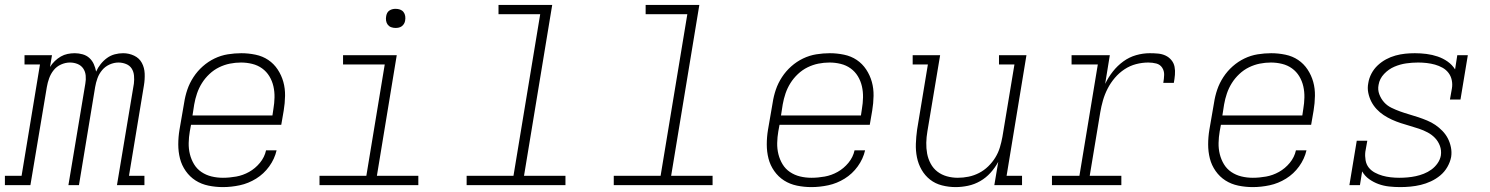

<svg xmlns="http://www.w3.org/2000/svg" viewBox="-57 -755 6077 783"><path d="M-37 0V-38H31L106 -492H43V-530H155L147 -482Q155 -495 166.5 -506Q178 -517 191 -524.5Q204 -532 218.5 -535Q233 -538 248 -538Q264 -538 280 -533.5Q296 -529 307.5 -518.5Q319 -508 325.5 -493.5Q332 -479 335 -463Q342 -479 353.5 -493.5Q365 -508 379.5 -518.5Q394 -529 411 -533.5Q428 -538 445 -538Q469 -538 490 -528Q511 -518 521.5 -498.5Q532 -479 533 -455Q534 -431 530 -407L469 -38H532V0H420L489 -414Q491 -430 489.5 -446.5Q488 -463 480 -475.5Q472 -488 457 -494Q442 -500 426 -500Q408 -500 390 -492Q372 -484 359.5 -469Q347 -454 340.5 -436Q334 -418 331 -400L265 0H222L291 -414Q294 -430 292.5 -446.5Q291 -463 282.5 -475.5Q274 -488 259.5 -494Q245 -500 228 -500Q210 -500 192 -492Q174 -484 162 -469Q150 -454 143.5 -436Q137 -418 134 -400L67 0Z M852 8Q822 8 793 2Q764 -4 740.5 -19Q717 -34 700.5 -57.5Q684 -81 677 -108.5Q670 -136 670 -166Q670 -196 675 -226L694 -336Q698 -363 707 -389.5Q716 -416 732 -440.5Q748 -465 770 -484.5Q792 -504 818 -516.5Q844 -529 872 -533.5Q900 -538 927 -538Q956 -538 985 -532Q1014 -526 1037 -510.5Q1060 -495 1075.5 -471.5Q1091 -448 1098.5 -421Q1106 -394 1105.5 -364Q1105 -334 1100 -304L1090 -246H722L717 -219Q713 -196 712.5 -172Q712 -148 717.5 -126Q723 -104 734.5 -85Q746 -66 764.5 -53.5Q783 -41 805.5 -35.5Q828 -30 852 -30Q879 -30 906.5 -35Q934 -40 959 -54Q984 -68 1003 -91Q1022 -114 1028 -142H1071Q1063 -107 1041 -76.5Q1019 -46 987.5 -26.5Q956 -7 921 0.5Q886 8 852 8ZM1054 -284 1058 -311Q1062 -334 1062.5 -357.5Q1063 -381 1058 -403Q1053 -425 1041.5 -444Q1030 -463 1012 -476Q994 -489 971.5 -494.5Q949 -500 926 -500Q903 -500 880.5 -495.5Q858 -491 836.5 -480.5Q815 -470 797 -453Q779 -436 766.5 -416Q754 -396 746.5 -374Q739 -352 735 -329L728 -284Z M1246 0V-38H1437L1512 -492H1342V-530H1561L1480 -38H1649V0ZM1556 -641Q1547 -641 1538.5 -644Q1530 -647 1524.5 -654Q1519 -661 1517.5 -670.5Q1516 -680 1518 -690Q1519 -696 1522 -702Q1525 -708 1531 -712Q1537 -716 1543.5 -717.5Q1550 -719 1556 -719Q1566 -719 1574.5 -716Q1583 -713 1588.5 -706Q1594 -699 1595.5 -689.5Q1597 -680 1595 -670Q1594 -664 1590.5 -658Q1587 -652 1581.5 -648Q1576 -644 1569.5 -642.5Q1563 -641 1556 -641Z M1846 0V-38H2037L2146 -697H1976V-735H2195L2080 -38H2249V0Z M2446 0V-38H2637L2746 -697H2576V-735H2795L2680 -38H2849V0Z M3252 8Q3222 8 3193 2Q3164 -4 3140.5 -19Q3117 -34 3100.5 -57.5Q3084 -81 3077 -108.5Q3070 -136 3070 -166Q3070 -196 3075 -226L3094 -336Q3098 -363 3107 -389.5Q3116 -416 3132 -440.5Q3148 -465 3170 -484.5Q3192 -504 3218 -516.5Q3244 -529 3272 -533.5Q3300 -538 3327 -538Q3356 -538 3385 -532Q3414 -526 3437 -510.5Q3460 -495 3475.5 -471.5Q3491 -448 3498.5 -421Q3506 -394 3505.5 -364Q3505 -334 3500 -304L3490 -246H3122L3117 -219Q3113 -196 3112.5 -172Q3112 -148 3117.5 -126Q3123 -104 3134.5 -85Q3146 -66 3164.5 -53.5Q3183 -41 3205.5 -35.5Q3228 -30 3252 -30Q3279 -30 3306.5 -35Q3334 -40 3359 -54Q3384 -68 3403 -91Q3422 -114 3428 -142H3471Q3463 -107 3441 -76.5Q3419 -46 3387.5 -26.5Q3356 -7 3321 0.5Q3286 8 3252 8ZM3454 -284 3458 -311Q3462 -334 3462.5 -357.5Q3463 -381 3458 -403Q3453 -425 3441.5 -444Q3430 -463 3412 -476Q3394 -489 3371.5 -494.5Q3349 -500 3326 -500Q3303 -500 3280.5 -495.5Q3258 -491 3236.5 -480.5Q3215 -470 3197 -453Q3179 -436 3166.5 -416Q3154 -396 3146.5 -374Q3139 -352 3135 -329L3128 -284Z M3840 8Q3812 8 3784.5 1Q3757 -6 3736 -22.5Q3715 -39 3701.5 -62.5Q3688 -86 3682.5 -113Q3677 -140 3678 -168.5Q3679 -197 3683 -226L3727 -492H3665V-530H3777L3725 -219Q3721 -196 3720.5 -173Q3720 -150 3724 -128.5Q3728 -107 3738.5 -87.5Q3749 -68 3766 -55Q3783 -42 3804.5 -36Q3826 -30 3849 -30Q3871 -30 3893 -34.5Q3915 -39 3935.5 -49.5Q3956 -60 3973 -76.5Q3990 -93 4002 -112.5Q4014 -132 4020.5 -153.5Q4027 -175 4031 -197L4080 -492H4017V-530H4129L4048 -38H4111V0H3998L4014 -95Q4001 -71 3982.5 -50.5Q3964 -30 3940.5 -16.5Q3917 -3 3891 2.5Q3865 8 3840 8Z M4233 0V-38H4345L4420 -492H4313V-530H4469L4450 -413Q4463 -440 4481.5 -463.5Q4500 -487 4524 -504.5Q4548 -522 4576 -530Q4604 -538 4632 -538Q4649 -538 4665.5 -536.5Q4682 -535 4696 -528.5Q4710 -522 4720 -510Q4730 -498 4733 -482.5Q4736 -467 4734.5 -450Q4733 -433 4730 -417H4687Q4690 -433 4690.5 -449.5Q4691 -466 4682.5 -479Q4674 -492 4658.5 -496Q4643 -500 4626 -500Q4601 -500 4576 -493.5Q4551 -487 4529 -472.5Q4507 -458 4489.5 -437.5Q4472 -417 4460 -393.5Q4448 -370 4441 -345.5Q4434 -321 4430 -297L4387 -38H4516V0Z M5052 8Q5022 8 4993 2Q4964 -4 4940.5 -19Q4917 -34 4900.5 -57.5Q4884 -81 4877 -108.5Q4870 -136 4870 -166Q4870 -196 4875 -226L4894 -336Q4898 -363 4907 -389.5Q4916 -416 4932 -440.5Q4948 -465 4970 -484.5Q4992 -504 5018 -516.5Q5044 -529 5072 -533.5Q5100 -538 5127 -538Q5156 -538 5185 -532Q5214 -526 5237 -510.5Q5260 -495 5275.5 -471.5Q5291 -448 5298.5 -421Q5306 -394 5305.5 -364Q5305 -334 5300 -304L5290 -246H4922L4917 -219Q4913 -196 4912.5 -172Q4912 -148 4917.5 -126Q4923 -104 4934.5 -85Q4946 -66 4964.5 -53.5Q4983 -41 5005.5 -35.5Q5028 -30 5052 -30Q5079 -30 5106.5 -35Q5134 -40 5159 -54Q5184 -68 5203 -91Q5222 -114 5228 -142H5271Q5263 -107 5241 -76.5Q5219 -46 5187.5 -26.5Q5156 -7 5121 0.5Q5086 8 5052 8ZM5254 -284 5258 -311Q5262 -334 5262.5 -357.5Q5263 -381 5258 -403Q5253 -425 5241.5 -444Q5230 -463 5212 -476Q5194 -489 5171.5 -494.5Q5149 -500 5126 -500Q5103 -500 5080.5 -495.5Q5058 -491 5036.5 -480.5Q5015 -470 4997 -453Q4979 -436 4966.5 -416Q4954 -396 4946.5 -374Q4939 -352 4935 -329L4928 -284Z M5653 8Q5630 8 5607.5 5.5Q5585 3 5564.5 -4.5Q5544 -12 5526.5 -24.5Q5509 -37 5498 -56L5489 0H5446L5476 -181H5519L5511 -136Q5509 -119 5512 -101.5Q5515 -84 5525 -71.5Q5535 -59 5550 -51Q5565 -43 5581 -38.5Q5597 -34 5614.5 -32Q5632 -30 5649 -30Q5666 -30 5683 -31.5Q5700 -33 5716.5 -36.5Q5733 -40 5749.5 -46.5Q5766 -53 5780.5 -63.5Q5795 -74 5805.5 -89Q5816 -104 5819 -121Q5822 -142 5815 -160.5Q5808 -179 5795 -192.5Q5782 -206 5765 -215Q5748 -224 5730 -230Q5712 -236 5693 -241.5Q5674 -247 5655.5 -253Q5637 -259 5619.5 -267Q5602 -275 5586 -285.5Q5570 -296 5557 -310Q5544 -324 5535.5 -340.5Q5527 -357 5523 -376.5Q5519 -396 5523 -416Q5526 -436 5536 -455Q5546 -474 5561.5 -488.5Q5577 -503 5595.5 -513Q5614 -523 5634 -528.5Q5654 -534 5673.5 -536Q5693 -538 5713 -538Q5737 -538 5760.5 -535Q5784 -532 5806 -524.5Q5828 -517 5846.5 -504Q5865 -491 5877 -472L5886 -530H5929L5899 -349H5856L5864 -394Q5867 -411 5863.5 -428Q5860 -445 5850 -458Q5840 -471 5825.5 -479Q5811 -487 5795 -491.5Q5779 -496 5761.5 -498Q5744 -500 5727 -500Q5727 -500 5726.5 -500Q5726 -500 5726 -500Q5702 -500 5677.5 -496.5Q5653 -493 5629.5 -483Q5606 -473 5587.5 -453.5Q5569 -434 5565 -409Q5561 -389 5568 -370.5Q5575 -352 5587.5 -338Q5600 -324 5617.5 -315.5Q5635 -307 5653 -300.5Q5671 -294 5690 -288.5Q5709 -283 5727 -277Q5745 -271 5763 -263.5Q5781 -256 5796.5 -245.5Q5812 -235 5825.5 -221Q5839 -207 5847.5 -190.5Q5856 -174 5860 -154.5Q5864 -135 5861 -115Q5857 -94 5845.5 -74Q5834 -54 5816.5 -39.5Q5799 -25 5778.5 -15.5Q5758 -6 5737 -1Q5716 4 5695 6Q5674 8 5653 8Z"/></svg>

Font: Iosevka Curly Slab XLtExObl
Style: Regular
Weight: 200
Width: 7
Italic angle: -9°
Monospace: yes
Designer: Belleve Invis
Foundry: Belleve Invis
Version: Version 11.0.0; ttfautohint (v1.8.3)